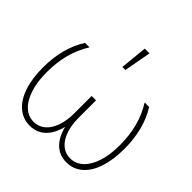

<svg xmlns="http://www.w3.org/2000/svg" viewBox="-196 -896 1061 1061"><g transform="rotate(45 334.5 -365.5)"><path d="M48.8 -265.6Q48.8 -191.4 66.9 -135.7Q85 -80.1 117.2 -50.3Q149.4 -20.5 191.4 -20.5Q229 -20.5 257.6 -44.2Q286.1 -67.9 301.8 -111.8Q317.4 -155.8 317.4 -214.8V-348.6H351.6V-214.8Q351.6 -155.8 366.9 -111.8Q382.3 -67.9 410.6 -44.2Q439 -20.5 476.6 -20.5Q519 -20.5 551.5 -50.3Q584 -80.1 602.1 -135.5Q620.1 -190.9 620.1 -265.6Q620.1 -340.8 603.5 -406Q586.9 -471.2 549.8 -530.3H585Q652.3 -423.3 652.3 -269.5Q652.3 -184.1 631.3 -121.1Q610.4 -58.1 570.8 -24.2Q531.2 9.8 477.5 9.8Q423.8 9.8 387.2 -24.7Q350.6 -59.1 334.5 -124.5Q318.4 -59.1 281.7 -24.7Q245.1 9.8 191.4 9.8Q137.7 9.8 97.9 -24.2Q58.1 -58.1 36.9 -121.1Q15.6 -184.1 15.6 -269.5Q15.6 -421.9 84 -530.3H119.1Q82 -471.2 65.4 -406Q48.8 -340.8 48.8 -265.6ZM339.8 -741.2H377L347.7 -582H324.2Z"/></g></svg>

Font: Pretendard GOV Thin
Style: Regular
Weight: 100
Designer: Base glyphs from Inter by Rasmus Andersson; Hangeul glyphs from Noto Sans CJK(Source Han Sans) by Jang Soo-young and Kan
Foundry: Kil Hyung-jin
Version: Version 1.309